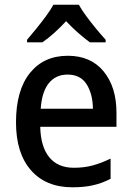

<svg xmlns="http://www.w3.org/2000/svg" viewBox="-20 -786 559 816"><path d="M268 -549Q366 -549 420.5 -482.5Q475 -416 475 -307V-247H151Q153 -162 189.5 -117.5Q226 -73 294 -73Q338 -73 374.5 -83Q411 -93 450 -112V-26Q413 -7 375 1.5Q337 10 288 10Q175 10 111.5 -62.5Q48 -135 48 -266Q48 -402 107 -475.5Q166 -549 268 -549ZM267 -469Q217 -469 187.5 -432.5Q158 -396 153 -324H375Q374 -387 348 -428Q322 -469 267 -469ZM315 -766Q327 -744 347 -717Q367 -690 388.5 -664Q410 -638 429 -617V-606H362Q339 -623 312.5 -646Q286 -669 261 -696Q209 -640 160 -606H95V-617Q113 -638 134.5 -664.5Q156 -691 175.5 -717.5Q195 -744 207 -766Z"/></svg>

Font: Noto Sans Sinhala SemiCondensed Medium
Style: Regular
Weight: 500
Width: 4
Designer: Jelle Bosma - Monotype Design Team
Foundry: Monotype Imaging Inc.
Version: Version 2.006; ttfautohint (v1.8.4.7-5d5b)